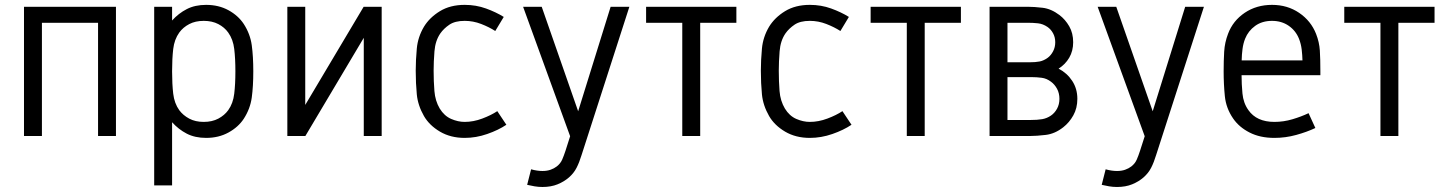

<svg xmlns="http://www.w3.org/2000/svg" viewBox="-20 -556 5924 785"><path d="M78.1 -528.3H454.1V0H380.9V-462.9H151.4V0H78.1Z M822.8 -536.1Q874 -536.1 914.1 -514.2Q954.1 -492.2 976.6 -458Q1002.9 -417.5 1009.3 -371.3Q1015.6 -325.2 1015.6 -264.2Q1015.6 -203.1 1009.3 -157Q1002.9 -110.8 976.6 -70.3Q954.1 -36.1 914.1 -14.2Q874 7.8 822.8 7.8Q777.3 7.8 743.7 -9.5Q710 -26.9 683.6 -56.2V202.1H610.4V-528.3H683.6V-472.2Q710 -501.5 743.7 -518.8Q777.3 -536.1 822.8 -536.1ZM813 -470.7Q778.8 -470.7 753.7 -457.5Q728.5 -444.3 712.9 -422.9Q692.9 -395 688.2 -355.7Q683.6 -316.4 683.6 -264.2Q683.6 -212.4 688.2 -172.9Q692.9 -133.3 712.9 -105.5Q728.5 -84.5 753.7 -71Q778.8 -57.6 813 -57.6Q847.2 -57.6 872.6 -71Q897.9 -84.5 913.1 -105.5Q933.1 -133.3 937.7 -172.9Q942.4 -212.4 942.4 -264.2Q942.4 -316.4 937.7 -355.7Q933.1 -395 913.1 -422.9Q897.9 -444.3 872.6 -457.5Q847.2 -470.7 813 -470.7Z M1228 -528.3V-127L1466.8 -528.3H1540.5V0H1467.3V-401.4L1228.5 0H1154.8V-528.3Z M1879.9 -536.1Q1926.3 -536.1 1967.3 -521.2Q2008.3 -506.3 2039.6 -486.8L2004.9 -429.2Q1980 -445.3 1947.3 -458Q1914.6 -470.7 1879.9 -470.7Q1840.3 -470.7 1817.4 -455.1Q1794.4 -439.5 1780.3 -419.4Q1759.8 -389.6 1756.3 -346.4Q1752.9 -303.2 1752.9 -267.1Q1752.9 -224.1 1756.1 -183.8Q1759.3 -143.6 1777.8 -112.3Q1796.4 -82 1824.5 -69.8Q1852.5 -57.6 1879.9 -57.6Q1915.5 -57.6 1951.9 -71.3Q1988.3 -85 2013.2 -101.6L2050.3 -45.9Q2017.6 -23.9 1971.9 -8.1Q1926.3 7.8 1879.9 7.8Q1822.3 7.8 1778.8 -17.8Q1735.4 -43.5 1713.4 -81.5Q1688.5 -125 1684.1 -170.2Q1679.7 -215.3 1679.7 -267.1Q1679.7 -310.1 1684.1 -357.4Q1688.5 -404.8 1713.4 -446.8Q1736.3 -484.4 1778.6 -510.3Q1820.8 -536.1 1879.9 -536.1Z M2135.3 199.7 2151.4 136.2Q2176.3 143.1 2197.8 143.1Q2216.8 143.1 2231.2 137.9Q2245.6 132.8 2256.3 124.5Q2271.5 112.8 2278.6 96.4Q2285.6 80.1 2292 60.5L2311 1L2118.7 -528.3H2194.8L2343.8 -101.1L2476.6 -528.3H2553.2L2357.9 77.6Q2348.6 107.9 2337.4 129.9Q2326.2 151.9 2306.2 169.4Q2286.6 186.5 2259.8 197.5Q2232.9 208.5 2197.8 208.5Q2181.2 208.5 2165.5 205.8Q2149.9 203.1 2135.3 199.7Z M2769.5 0V-462.9H2621.6V-528.3H2990.7V-462.9H2842.8V0Z M3291 -536.1Q3337.4 -536.1 3378.4 -521.2Q3419.4 -506.3 3450.7 -486.8L3416 -429.2Q3391.1 -445.3 3358.4 -458Q3325.7 -470.7 3291 -470.7Q3251.5 -470.7 3228.5 -455.1Q3205.6 -439.5 3191.4 -419.4Q3170.9 -389.6 3167.5 -346.4Q3164.1 -303.2 3164.1 -267.1Q3164.1 -224.1 3167.2 -183.8Q3170.4 -143.6 3189 -112.3Q3207.5 -82 3235.6 -69.8Q3263.7 -57.6 3291 -57.6Q3326.7 -57.6 3363 -71.3Q3399.4 -85 3424.3 -101.6L3461.4 -45.9Q3428.7 -23.9 3383.1 -8.1Q3337.4 7.8 3291 7.8Q3233.4 7.8 3189.9 -17.8Q3146.5 -43.5 3124.5 -81.5Q3099.6 -125 3095.2 -170.2Q3090.8 -215.3 3090.8 -267.1Q3090.8 -310.1 3095.2 -357.4Q3099.6 -404.8 3124.5 -446.8Q3147.5 -484.4 3189.7 -510.3Q3231.9 -536.1 3291 -536.1Z M3687.5 0V-462.9H3539.6V-528.3H3908.7V-462.9H3760.7V0Z M4025.9 -528.3H4182.1Q4208 -528.3 4242.9 -524.2Q4277.8 -520 4311.5 -494.6Q4335.4 -476.6 4351.6 -448.5Q4367.7 -420.4 4367.7 -383.3Q4367.7 -347.7 4351.6 -320.1Q4335.4 -292.5 4308.1 -275.4Q4342.8 -257.3 4363.8 -225.3Q4384.8 -193.4 4384.8 -151.9Q4384.8 -113.8 4368.4 -84.5Q4352.1 -55.2 4327.1 -35.6Q4293 -8.8 4255.4 -4.4Q4217.8 0 4192.4 0H4025.9ZM4099.1 -301.3H4187Q4214.4 -301.3 4231 -304.7Q4247.6 -308.1 4263.7 -319.8Q4276.9 -329.6 4285.6 -346.2Q4294.4 -362.8 4294.4 -383.3Q4294.4 -403.8 4285.4 -420.2Q4276.4 -436.5 4262.7 -445.8Q4244.1 -458.5 4223.9 -460.7Q4203.6 -462.9 4182.1 -462.9H4099.1ZM4197.3 -240.7H4099.1V-65.4H4192.4Q4221.7 -65.4 4241.2 -68.8Q4260.7 -72.3 4276.9 -83.5Q4292 -93.8 4301.8 -111.6Q4311.5 -129.4 4311.5 -151.9Q4311.5 -174.8 4301.8 -192.9Q4292 -210.9 4277.3 -221.7Q4259.3 -235.4 4239 -238Q4218.8 -240.7 4197.3 -240.7Z M4484.4 199.7 4500.5 136.2Q4525.4 143.1 4546.9 143.1Q4565.9 143.1 4580.3 137.9Q4594.7 132.8 4605.5 124.5Q4620.6 112.8 4627.7 96.4Q4634.8 80.1 4641.1 60.5L4660.2 1L4467.8 -528.3H4543.9L4692.9 -101.1L4825.7 -528.3H4902.3L4707 77.6Q4697.8 107.9 4686.5 129.9Q4675.3 151.9 4655.3 169.4Q4635.7 186.5 4608.9 197.5Q4582 208.5 4546.9 208.5Q4530.3 208.5 4514.6 205.8Q4499 203.1 4484.4 199.7Z M5180.7 -536.1Q5243.7 -536.1 5291.7 -503.4Q5339.8 -470.7 5360.8 -417.5Q5374 -383.8 5376.2 -349.6Q5378.4 -315.4 5378.4 -264.6V-248.5H5056.2Q5056.2 -212.9 5059.8 -173.8Q5063.5 -134.8 5084 -106Q5117.7 -57.6 5190.4 -57.6Q5228 -57.6 5264.2 -68.4Q5300.3 -79.1 5330.1 -93.3L5357.9 -32.7Q5322.8 -16.1 5279.3 -4.2Q5235.8 7.8 5190.4 7.8Q5131.8 7.8 5088.9 -14.2Q5045.9 -36.1 5021.5 -71.8Q4992.7 -113.8 4987.8 -163.1Q4982.9 -212.4 4982.9 -264.2Q4982.9 -307.6 4985.1 -345Q4987.3 -382.3 5001 -418Q5021 -471.2 5069.1 -503.7Q5117.2 -536.1 5180.7 -536.1ZM5180.7 -470.7Q5140.1 -470.7 5111.8 -450.2Q5083.5 -429.7 5070.8 -397.9Q5063 -378.4 5060.1 -355.7Q5057.1 -333 5056.6 -309.1H5305.2Q5304.7 -330.6 5302 -353.5Q5299.3 -376.5 5291 -397.5Q5277.8 -430.7 5248.8 -450.7Q5219.7 -470.7 5180.7 -470.7Z M5624 0V-462.9H5476.1V-528.3H5845.2V-462.9H5697.3V0Z"/></svg>

Font: Gidole
Style: Regular
Weight: 400
Version: Version 2.100; ttfautohint (v1.8.4.7-5d5b)